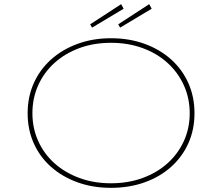

<svg xmlns="http://www.w3.org/2000/svg" viewBox="-20 -894 1068 924"><path d="M514 10Q426 10 352 -17Q278 -44 224.5 -92Q171 -140 142 -205.5Q113 -271 113 -349Q113 -427 142 -492.5Q171 -558 224.5 -606.5Q278 -655 352 -682.5Q426 -710 514 -710Q602 -710 676 -683Q750 -656 803.5 -608Q857 -560 886.5 -494Q916 -428 916 -349Q916 -270 886.5 -204.5Q857 -139 803.5 -91Q750 -43 676 -16.5Q602 10 514 10ZM514 -12Q597 -12 666.5 -37.5Q736 -63 786.5 -108.5Q837 -154 865 -215.5Q893 -277 893 -349Q893 -421 865 -483Q837 -545 786.5 -591Q736 -637 666.5 -662.5Q597 -688 514 -688Q431 -688 362 -662.5Q293 -637 242.5 -591.5Q192 -546 164 -484Q136 -422 136 -349Q136 -277 164 -215Q192 -153 242.5 -108Q293 -63 362 -37.5Q431 -12 514 -12ZM423 -761 414 -777 563 -874 575 -852ZM558 -761 549 -777 698 -874 710 -852Z"/></svg>

Font: Lexend Peta Thin
Style: Regular
Weight: 250
Version: Version 1.007